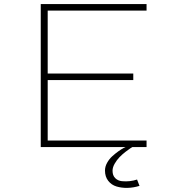

<svg xmlns="http://www.w3.org/2000/svg" viewBox="-20 -720 890 940"><path d="M628 0Q624 2.5 617.5 6.5Q611 10.5 594.2 23.5Q577.5 36.5 564.8 49.8Q552 63 541.5 81.2Q531 99.5 531 116Q531 139 544 152Q557 165 576.8 167Q596.5 169 615.5 166.8Q634.5 164.5 651 159L663 190Q634 199 604.8 199.8Q575.5 200.5 550.5 193Q525.5 185.5 509.8 165.2Q494 145 494 115Q494 95.5 504.5 76.8Q515 58 529.8 44.8Q544.5 31.5 559.2 21Q574 10.5 584.5 5L595 0H179.5V-700H697.5V-668H213.5V-360H632.5V-328H213.5V-32H697.5V0Z"/></svg>

Font: League Mono Wide Thin
Style: Regular
Weight: 100
Width: 8
Designer: Tyler Finck
Foundry: The League of Moveable Type / Tyler Finck
Version: Version 2.210